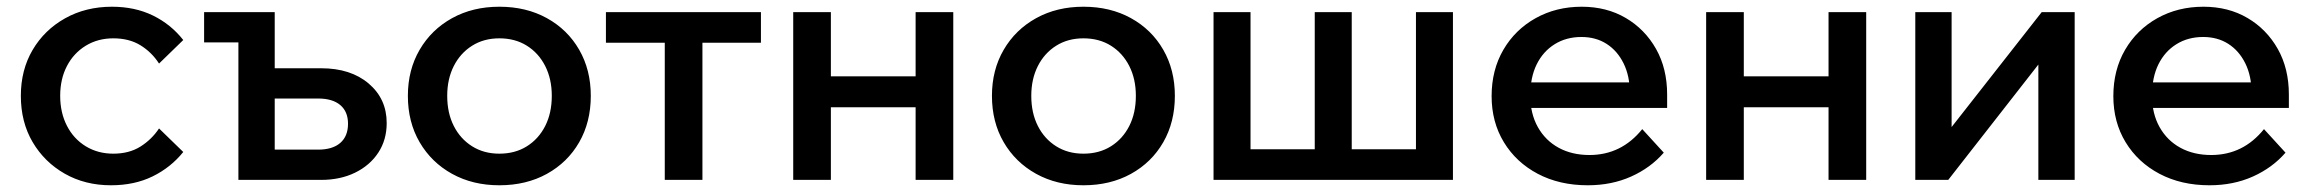

<svg xmlns="http://www.w3.org/2000/svg" viewBox="-20 -535 6870 571"><path d="M453 -153 525 -83Q488 -37 434 -10.5Q380 16 310 16Q233 16 172.5 -18.5Q112 -53 77 -112.5Q42 -172 42 -250Q42 -327 77 -386.5Q112 -446 173.5 -480.5Q235 -515 313 -515Q381 -515 434.5 -489Q488 -463 525 -416L453 -346Q431 -380 397.5 -400.5Q364 -421 317 -421Q271 -421 235 -399Q199 -377 179 -338.5Q159 -300 159 -250Q159 -200 179 -161Q199 -122 235 -100Q271 -78 317 -78Q364 -78 397.5 -99Q431 -120 453 -153Z M689 0V-477L743 -409H587V-499H797V-18L727 -90H926Q969 -90 992 -110Q1015 -130 1015 -167Q1015 -203 992 -222.5Q969 -242 926 -242H745V-332H935Q1023 -332 1076.5 -286.5Q1130 -241 1130 -169Q1130 -119 1105 -81Q1080 -43 1036 -21.5Q992 0 935 0Z M1465 16Q1386 16 1324.5 -18Q1263 -52 1228 -112Q1193 -172 1193 -250Q1193 -327 1228 -387Q1263 -447 1324.5 -481Q1386 -515 1465 -515Q1545 -515 1606.5 -481Q1668 -447 1702.5 -387Q1737 -327 1737 -250Q1737 -172 1702.5 -112Q1668 -52 1606.5 -18Q1545 16 1465 16ZM1465 -78Q1512 -78 1547 -100Q1582 -122 1601.5 -160.5Q1621 -199 1621 -250Q1621 -300 1601.5 -338.5Q1582 -377 1547 -399Q1512 -421 1465 -421Q1419 -421 1384 -399Q1349 -377 1329.5 -338.5Q1310 -300 1310 -250Q1310 -199 1329.5 -160.5Q1349 -122 1384 -100Q1419 -78 1465 -78Z M1957 0V-462H2069V0ZM1782 -408V-499H2243V-408Z M2703 0V-499H2815V0ZM2339 0V-499H2451V0ZM2392 -216V-308H2767V-216Z M3202 16Q3123 16 3061.5 -18Q3000 -52 2965 -112Q2930 -172 2930 -250Q2930 -327 2965 -387Q3000 -447 3061.5 -481Q3123 -515 3202 -515Q3282 -515 3343.5 -481Q3405 -447 3439.5 -387Q3474 -327 3474 -250Q3474 -172 3439.5 -112Q3405 -52 3343.5 -18Q3282 16 3202 16ZM3202 -78Q3249 -78 3284 -100Q3319 -122 3338.5 -160.5Q3358 -199 3358 -250Q3358 -300 3338.5 -338.5Q3319 -377 3284 -399Q3249 -421 3202 -421Q3156 -421 3121 -399Q3086 -377 3066.5 -338.5Q3047 -300 3047 -250Q3047 -199 3066.5 -160.5Q3086 -122 3121 -100Q3156 -78 3202 -78Z M3589 0V-499H3699V-22L3661 -91H3929L3890 -22V-499H4000V-22L3974 -91H4244L4191 -22V-499H4301V0Z M4864 -151 4928 -81Q4889 -36 4831 -10Q4773 16 4702 16Q4618 16 4553.5 -18Q4489 -52 4452.5 -112Q4416 -172 4416 -249Q4416 -327 4451 -387Q4486 -447 4547 -481Q4608 -515 4684 -515Q4758 -515 4815 -481.5Q4872 -448 4905 -389.5Q4938 -331 4938 -254V-248H4827V-259Q4827 -309 4808.5 -346.5Q4790 -384 4758 -404.5Q4726 -425 4683 -425Q4638 -425 4603.5 -403.5Q4569 -382 4550 -343.5Q4531 -305 4531 -251Q4531 -197 4553.5 -157Q4576 -117 4615.5 -95.5Q4655 -74 4707 -74Q4802 -74 4864 -151ZM4938 -214H4494V-290H4922L4938 -253Z M5418 0V-499H5530V0ZM5054 0V-499H5166V0ZM5107 -216V-308H5482V-216Z M5676 0V-499H5784V-144L5776 -147L6052 -499H6150V0H6042V-355L6049 -352L5774 0Z M6713 -151 6777 -81Q6738 -36 6680 -10Q6622 16 6551 16Q6467 16 6402.5 -18Q6338 -52 6301.5 -112Q6265 -172 6265 -249Q6265 -327 6300 -387Q6335 -447 6396 -481Q6457 -515 6533 -515Q6607 -515 6664 -481.5Q6721 -448 6754 -389.5Q6787 -331 6787 -254V-248H6676V-259Q6676 -309 6657.5 -346.5Q6639 -384 6607 -404.5Q6575 -425 6532 -425Q6487 -425 6452.5 -403.5Q6418 -382 6399 -343.5Q6380 -305 6380 -251Q6380 -197 6402.5 -157Q6425 -117 6464.5 -95.5Q6504 -74 6556 -74Q6651 -74 6713 -151ZM6787 -214H6343V-290H6771L6787 -253Z"/></svg>

Font: Wix Madefor Display SemiBold
Style: Regular
Weight: 600
Designer: Dalton Maag Ltd
Foundry: Dalton Maag Ltd
Version: Version 3.100